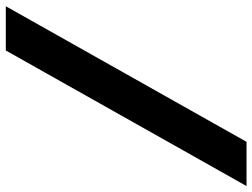

<svg xmlns="http://www.w3.org/2000/svg" viewBox="-126 -646 870 662"><g transform="rotate(-90 309.0 -315.0)"><path d="M151 100 618.5 -730H466L-1.5 100Z"/></g></svg>

Font: Monaspace Neon
Style: Bold Italic
Weight: 700
Italic angle: -11°
Designer: Riley Cran & the Lettermatic Team
Foundry: Lettermatic
Version: Version 1.200 (Monaspace Neon)